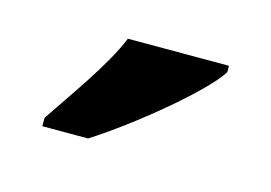

<svg xmlns="http://www.w3.org/2000/svg" viewBox="-40 -830 406 288"><g transform="rotate(15 163.5 -686.0)"><path d="M40 -619V-606H111C171 -644 265 -721 287 -756V-766H130C112 -721 67 -660 40 -619Z"/></g></svg>

Font: Noto Serif Devanagari Condensed ExtraBold
Style: Regular
Weight: 800
Width: 3
Designer: Universal Thirst, Indian Type Foundry and the Monotype Design Team
Foundry: Monotype Imaging Inc.
Version: Version 2.004